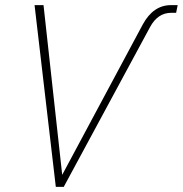

<svg xmlns="http://www.w3.org/2000/svg" viewBox="-20 -730 714 750"><path d="M198 0 115 -710H150L223 -47L538 -635Q579 -710 648 -710H674L668 -680H649Q596 -680 566 -624L229 0Z"/></svg>

Font: Geist Mono Thin
Style: Italic
Weight: 100
Italic angle: -12°
Monospace: yes
Designer: Basement.studio, Andrés Briganti, Mateo Zaragoza
Foundry: Basement.studio, Vercel, Andrés Briganti, Guido Ferreyra, Mateo Zaragoza
Version: Version 1.500; ttfautohint (v1.8.4.7-5d5b)